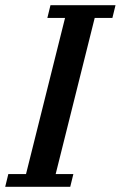

<svg xmlns="http://www.w3.org/2000/svg" viewBox="-46 -718 464 738"><path d="M-14 -49H54L204 -649H136L148 -698H398L386 -649H318L168 -49H236L224 0H-26Z"/></svg>

Font: IBM Plex Serif Medm
Style: Italic
Weight: 500
Italic angle: -14°
Designer: Mike Abbink, Paul van der Laan, Pieter van Rosmalen
Foundry: Bold Monday
Version: Version 3.001